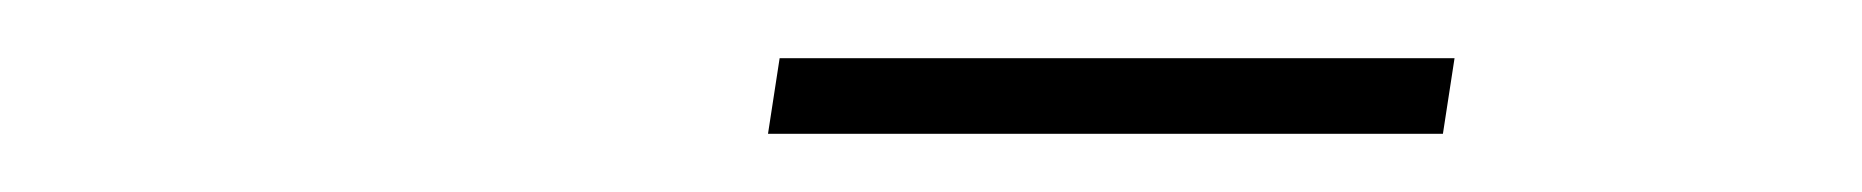

<svg xmlns="http://www.w3.org/2000/svg" viewBox="-20 -654 640 66"><path d="M244 -608 248 -634H480L476 -608Z"/></svg>

Font: Source Code Pro ExtraLight ExtraLight
Style: Italic
Weight: 250
Italic angle: -11°
Monospace: yes
Version: Version 1.016;hotconv 1.0.116;makeotfexe 2.5.65601